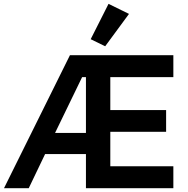

<svg xmlns="http://www.w3.org/2000/svg" viewBox="-20 -988 988 1008"><path d="M532.2 -745.1 456.1 -782.2 549.8 -967.8 657.2 -915ZM1 0 347.2 -698.2H890.1V-583H559.1V-410.2H852.1V-295.9H559.1V-115.2H890.1V0H431.2V-179.2H216.8L130.9 0ZM269 -290H431.2V-583H411.1Z"/></svg>

Font: Anuphan SemiBold
Style: Bold
Weight: 600
Designer: Mike Abbink, Paul van der Laan, Pieter van Rosmalen, Mint Tantisuwanna
Foundry: Bold Monday; Cadson Demak
Version: Version 3.002;hotconv 1.0.109;makeotfexe 2.5.65596